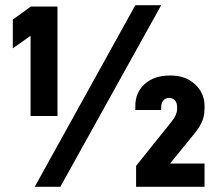

<svg xmlns="http://www.w3.org/2000/svg" viewBox="-20 -715 843 735"><path d="M97 -578 29 -530V-640L98 -690H200V-271H97ZM501 -80 638 -251Q658 -276 658 -298V-305Q658 -321 650 -330.5Q642 -340 627 -340Q613 -340 605 -330Q597 -320 597 -303V-294H498V-309Q498 -361 534 -393.5Q570 -426 632 -426Q691 -426 727 -392Q763 -358 763 -310V-299Q763 -271 753 -248.5Q743 -226 723 -202L631 -89H763V0H501ZM498 -695H597L211 0H113Z"/></svg>

Font: D-DIN
Style: DIN-Bold
Weight: 700
Designer: Charles Nix
Foundry: Datto Inc.
Version: Version 1.00